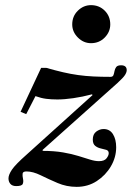

<svg xmlns="http://www.w3.org/2000/svg" viewBox="-20 -714 524 747"><path d="M43 10Q28 10 20.5 1.5Q13 -7 13 -20Q13 -34 26.5 -54Q40 -74 83 -112L340 -344L338 -347Q300 -337 265 -332Q230 -327 203 -327Q180 -327 160 -329.5Q140 -332 118 -340L82 -270L60 -279L140 -450H160Q195 -440 225 -433Q255 -426 284 -422Q313 -418 343.5 -416.5Q374 -415 410 -415Q419 -415 421.5 -422Q424 -429 425.5 -437.5Q427 -446 432 -453Q437 -460 451 -460Q473 -460 473 -441Q473 -433 466.5 -422.5Q460 -412 437 -391L146 -131V-127Q191 -127 225.5 -121Q260 -115 285.5 -107Q311 -99 330.5 -93Q350 -87 365 -87Q386 -87 394.5 -98Q403 -109 403 -118Q403 -128 393.5 -131Q384 -134 372 -136.5Q360 -139 350.5 -146.5Q341 -154 341 -171Q341 -192 354.5 -202Q368 -212 383 -212Q407 -212 419.5 -192Q432 -172 432 -141Q432 -102 411.5 -67Q391 -32 356.5 -9.5Q322 13 278 13Q239 13 204 -2Q169 -17 138.5 -32Q108 -47 83 -47Q69 -47 68 -38.5Q67 -30 69.5 -18.5Q72 -7 68.5 1.5Q65 10 43 10ZM334 -546Q305 -546 283 -568Q261 -590 261 -619Q261 -651 283 -672.5Q305 -694 334 -694Q366 -694 387.5 -672.5Q409 -651 409 -619Q409 -590 387.5 -568Q366 -546 334 -546Z"/></svg>

Font: Libre Bodoni Medium
Style: Italic
Weight: 500
Italic angle: -13°
Designer: Pablo Impallari, Rodrigo Fuenzalida
Foundry: Impallari Type
Version: Version 2.005;gftools[0.9.23]